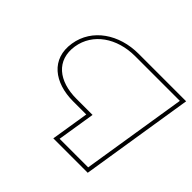

<svg xmlns="http://www.w3.org/2000/svg" viewBox="-138 -754 927 927"><g transform="rotate(45 325.5 -290.0)"><path d="M64 -387C44 -263 138 -194 265 -194H355L324 0H436H447H559L651 -580H539H528H326C195 -580 83 -507 64 -387ZM84 -387C101 -493 199 -560 323 -560H628L542 -20H347L378 -214H268C147 -214 67 -277 84 -387Z"/></g></svg>

Font: Charger Pro
Style: OlObl
Weight: 900
Designer: Jasper
Foundry: Cannot Into Space Fonts
Version: Version 1.09